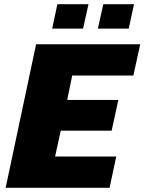

<svg xmlns="http://www.w3.org/2000/svg" viewBox="-20 -900 692 920"><path d="M7 0 153 -688H652L619 -538H326L302 -421H547L515 -274H271L244 -150H537L505 0ZM449 -763 475 -880H622L597 -763ZM230 -763 255 -880H404L378 -763Z"/></svg>

Font: Saira ExtraBold
Style: Italic
Weight: 800
Italic angle: -12°
Designer: Hector Gatti with collaboration of the Omnibus-Type team
Foundry: Omnibus-Type
Version: Version 1.100; ttfautohint (v1.8.3)